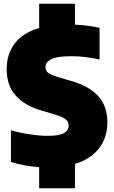

<svg xmlns="http://www.w3.org/2000/svg" viewBox="-20 -880 606 1020"><path d="M378.5 -9V120H188V8Q103 1.5 38 -19.5V-188Q82 -175 136 -166.8Q190 -158.5 234 -158.5Q294.5 -158.5 319.5 -172.5Q344.5 -186.5 344.5 -213Q344.5 -227 337.8 -236.8Q331 -246.5 313.8 -255.5Q296.5 -264.5 264 -274L201 -292.5Q112 -318 63.8 -372Q15.5 -426 15.5 -511.5Q15.5 -593.5 58.8 -649.8Q102 -706 188 -731V-860H378.5V-749Q449.5 -746 509 -732V-563.5Q477.5 -571.5 437 -576.5Q396.5 -581.5 361.5 -581.5Q283.5 -581.5 252.5 -566Q221.5 -550.5 221.5 -524.5Q221.5 -512 227 -503Q232.5 -494 247.2 -486.2Q262 -478.5 289.5 -470L352.5 -451.5Q451.5 -424 501 -370.5Q550.5 -317 550.5 -229.5Q550.5 -149 506 -92Q461.5 -35 378.5 -9Z"/></svg>

Font: Encode Sans Semi Condensed Black
Style: Regular
Weight: 900
Width: 4
Designer: Multiple Designers
Foundry: Impallari Type
Version: Version 2.000